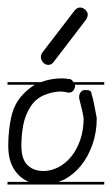

<svg xmlns="http://www.w3.org/2000/svg" viewBox="-20 -506 298 512"><path d="M258 -14H103H96H0V-21H57Q40 -28 28 -41Q2 -68 2 -117Q2 -158 10 -194Q18 -230 41 -254Q56 -270 73 -280H0V-287H88H89Q116 -297 144 -297Q155 -297 165 -295H168Q173 -292 176 -287H258V-280H180V-277Q180 -270 175.5 -264.5Q171 -259 164 -259Q161 -259 157 -260Q154 -261 150 -261Q148 -262 144 -262Q121 -262 98 -252.5Q75 -243 61 -221Q47 -199 42 -172.5Q37 -146 37 -117Q37 -82 53 -66Q69 -50 96 -50Q116 -50 135.5 -60Q155 -70 170 -88.5Q185 -107 194 -133Q203 -159 203 -191Q201 -204 198 -216L192 -240Q191 -242 191 -248Q191 -255 195.5 -260.5Q200 -266 207 -266Q217 -266 220.5 -263.5Q224 -261 224 -256Q227 -247 230.5 -230.5Q234 -214 238 -191Q238 -153 226.5 -120.5Q215 -88 196 -64.5Q177 -41 151 -27Q144 -24 136 -21H258ZM124 -342Q118 -333 109 -333Q100 -333 94.5 -340Q89 -347 89 -354Q89 -360 93 -366L179 -478Q182 -482 186 -484Q190 -486 193 -486Q201 -486 207.5 -480Q214 -474 214 -467Q214 -461 209 -453Z"/></svg>

Font: Gruenewald VA 3. Klasse
Style: Regular
Weight: 400
Designer: Peter Wiegel
Foundry: Peter Wiegel, nach dem Schriftentwurf von Dr. H. Gr¸newald
Version: Version 0.007